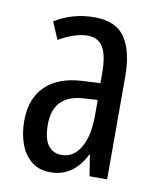

<svg xmlns="http://www.w3.org/2000/svg" viewBox="-68 -602 553 667"><g transform="rotate(10 208.0 -268.5)"><path d="M213 -547Q289 -547 321 -499Q353 -451 353 -362V0H291L279 -74H277Q235 10 154 10Q113 10 86 -12.5Q59 -35 46.5 -71.5Q34 -108 34 -150Q34 -230 80 -274Q126 -318 211 -322L272 -325V-360Q272 -422 255 -451Q238 -480 200 -480Q156 -480 99 -447L73 -508Q136 -547 213 -547ZM225 -263Q117 -257 117 -152Q117 -103 134 -79.5Q151 -56 182 -56Q224 -56 248.5 -97.5Q273 -139 273 -212V-266Z"/></g></svg>

Font: Noto Sans Bengali UI ExtraCondensed
Style: Regular
Weight: 400
Width: 2
Designer: Jelle Bosma - Monotype Design Team
Foundry: Monotype Imaging Inc.
Version: Version 2.003; ttfautohint (v1.8.4.7-5d5b)